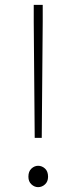

<svg xmlns="http://www.w3.org/2000/svg" viewBox="-20 -758 315 791"><path d="M123 -190 119 -668V-738H156V-668L152 -190ZM137 13Q122 13 109.5 1.5Q97 -10 97 -30Q97 -52 109.5 -63.5Q122 -75 137 -75Q153 -75 165.5 -63.5Q178 -52 178 -30Q178 -10 165.5 1.5Q153 13 137 13Z"/></svg>

Font: Noto Sans KR Thin
Style: Regular
Weight: 100
Designer: Ryoko NISHIZUKA 西塚涼子 (kana, bopomofo & ideographs); Paul D. Hunt (Latin, Greek & Cyrillic); Sandoll Communications 산돌커뮤니
Foundry: Adobe
Version: Version 2.004-H2;hotconv 1.0.118;makeotfexe 2.5.65603